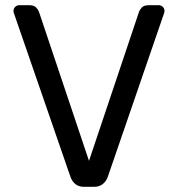

<svg xmlns="http://www.w3.org/2000/svg" viewBox="-20 -720 687 740"><path d="M516 -675Q519 -683 527 -691.5Q535 -700 555 -700H592Q601 -700 607.5 -693.5Q614 -687 614 -678Q614 -673 612 -668L396 -40Q390 -22 376.5 -11Q363 0 343 0H303Q283 0 270 -11Q257 -22 251 -40L34 -668Q32 -673 32 -678Q32 -687 38.5 -693.5Q45 -700 54 -700H91Q111 -700 119 -691.5Q127 -683 130 -675L323 -100Z"/></svg>

Font: Rubik
Style: Regular
Weight: 400
Designer: Hubert & Fischer
Foundry: Hubert & Fischer
Version: Version 1.002; ttfautohint (v1.6)